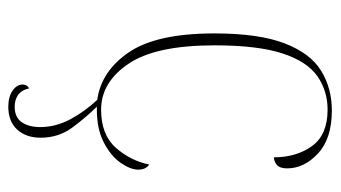

<svg xmlns="http://www.w3.org/2000/svg" viewBox="-194 -388 800 451"><g transform="rotate(90 205.5 -162.0)"><path d="M237 10Q233 10 230 10Q255 35 279 67.5Q303 100 303 142Q303 176 284 197Q265 218 230 218Q207 218 192.5 208Q178 198 178 184Q178 180 180 176Q182 172 187 169Q191 187 202.5 195Q214 203 230 203Q255 203 266.5 186.5Q278 170 278 143Q278 107 260 73Q242 39 214 9Q147 0 102.5 -65Q58 -130 58 -266Q58 -371 81.5 -431.5Q105 -492 146 -517Q187 -542 239 -542Q305 -542 340 -509.5Q375 -477 375 -437Q375 -420 367 -413Q359 -406 349 -406Q349 -459 322.5 -495.5Q296 -532 237 -532Q193 -532 158.5 -508Q124 -484 105 -426Q86 -368 86 -266Q86 -128 129.5 -64Q173 0 237 0Q296 0 326.5 -34.5Q357 -69 366 -113Q378 -105 378 -87Q378 -69 362 -46Q346 -23 314.5 -6.5Q283 10 237 10Z"/></g></svg>

Font: Noto Serif Display SemiCondensed Thin
Style: Regular
Weight: 100
Width: 4
Designer: Monotype Design Team
Foundry: Monotype Imaging Inc.
Version: Version 2.009